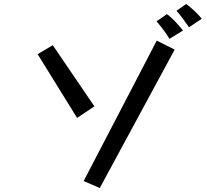

<svg xmlns="http://www.w3.org/2000/svg" viewBox="-20 -886 1040 964"><path d="M929 -749Q917 -767 898 -792.5Q879 -818 866 -832L915 -866Q935 -851 956 -831.5Q977 -812 993 -792ZM831 -691Q818 -713 799 -738Q780 -763 766 -779L818 -815Q837 -802 859.5 -778Q882 -754 899 -733ZM767 -682 857 -637 481 58 400 23ZM169 -614 245 -659 454 -352 367 -294Z"/></svg>

Font: Moralerspace Krypton JPDOC
Style: Regular
Weight: 400
Version: v0.0.6; ttfautohint (v1.8.4.7-5d5b-dirty) -l 6 -r 45 -G 200 